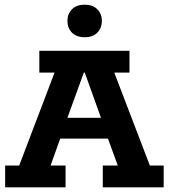

<svg xmlns="http://www.w3.org/2000/svg" viewBox="-20 -800 721 820"><path d="M2 0V-93H62L213 -490H148V-583H533V-490H468L620 -93H679V0H419V-93H483L428 -244L470 -208H212L250 -244L196 -93H260V0ZM256 -264 235 -297H442L423 -264L342 -490H338ZM342 -641Q307 -641 287.5 -660.5Q268 -680 268 -711Q268 -741 287.5 -760.5Q307 -780 342 -780Q376 -780 395.5 -760.5Q415 -741 415 -711Q415 -680 395.5 -660.5Q376 -641 342 -641Z"/></svg>

Font: Rokkitt SemiBold
Style: Bold
Weight: 700
Version: Version 3.103